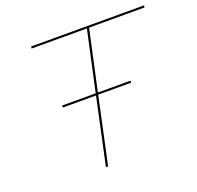

<svg xmlns="http://www.w3.org/2000/svg" viewBox="-117 -783 933 909"><g transform="rotate(-20 349.5 -329.0)"><path d="M418 -648 352 -345H516V-335H350L278 0H267L339 -335H172V-345H341L407 -648H128L130 -658H699L697 -648Z"/></g></svg>

Font: Ysabeau Infant Hairline
Style: Italic
Weight: 100
Italic angle: -12°
Designer: Christian Thalmann (Catharsis Fonts)
Version: Version 0.003